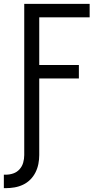

<svg xmlns="http://www.w3.org/2000/svg" viewBox="-30 -755 550 998"><path d="M-10 223V153H0Q20 153 39 146.5Q58 140 71.5 125Q85 110 90.5 90.5Q96 71 96 51V-735H436V-665H174V-417H380V-347H174V51Q174 74 169.5 97Q165 120 154.5 141Q144 162 127.5 178.5Q111 195 90 205Q69 215 46 219Q23 223 0 223Z"/></svg>

Font: Iosevka Fuck
Style: Regular
Weight: 400
Monospace: yes
Designer: Belleve Invis
Foundry: Belleve Invis
Version: Version 28.0.7; ttfautohint (v1.8.3)